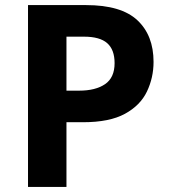

<svg xmlns="http://www.w3.org/2000/svg" viewBox="-20 -734 668 754"><path d="M318 -714Q456 -714 519.5 -654.5Q583 -595 583 -491Q583 -429 557 -374.5Q531 -320 470.5 -287Q410 -254 306 -254H241V0H90V-714ZM310 -590H241V-378H291Q355 -378 392.5 -403.5Q430 -429 430 -486Q430 -539 401 -564.5Q372 -590 310 -590Z"/></svg>

Font: Noto Naskh Arabic
Style: Regular
Weight: 400
Designer: Monotype Design Team, David Williams, Mohamad Dakak and Nizar Qandah
Foundry: Monotype Imaging Inc.
Version: Version 2.013